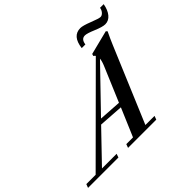

<svg xmlns="http://www.w3.org/2000/svg" viewBox="-244 -1070 1322 1322"><g transform="rotate(-45 416.5 -409.0)"><path d="M811.5 -712.4Q785.2 -712.4 731.4 -735.1Q677.7 -757.8 657.7 -757.8Q622.1 -757.8 616.2 -711.4H580.6Q593.3 -815.9 671.4 -815.9Q694.8 -815.9 751.7 -793.5Q808.6 -771 823.7 -771Q838.4 -771 851.1 -785.6Q863.8 -800.3 865.7 -818.4H901.4Q893.1 -770 869.4 -741.2Q845.7 -712.4 811.5 -712.4ZM-69.3 0 -59.1 -26.9H31.7L611.3 -605Q607.4 -610.4 598.6 -616.7L603 -631.8L779.3 -676.3L788.6 -667.5Q764.2 -616.7 747.1 -575.7L516.1 -26.9H605L595.2 0H320.3L330.1 -26.9H395.5L482.9 -232.4L302.7 -244.6L93.3 -26.9H235.8L226.6 0ZM598.1 -505.9Q615.7 -545.9 618.2 -571.3L331.5 -274.4L495.6 -263.7Z"/></g></svg>

Font: Elstob 14pt SemiBold
Style: Italic
Weight: 600
Italic angle: -20°
Designer: Peter S. Baker
Version: Version 1.015